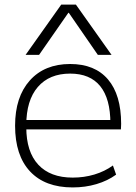

<svg xmlns="http://www.w3.org/2000/svg" viewBox="-20 -810 594 840"><path d="M298 10Q177 10 111.5 -60Q46 -130 46 -260Q46 -386 110.5 -458Q175 -530 287 -530Q395 -530 452.5 -462.5Q510 -395 510 -268Q510 -261 509.5 -255Q509 -249 509 -244H73V-285H475L463 -270Q463 -378 418.5 -433Q374 -488 287 -488Q196 -488 145.5 -429.5Q95 -371 95 -263V-253Q95 -146 147.5 -89.5Q200 -33 298 -33Q348 -33 393 -46.5Q438 -60 474 -86L488 -46Q451 -19 402 -4.5Q353 10 298 10ZM92 -570 248 -790H312L468 -570H408L281 -754H279L151 -570Z"/></svg>

Font: M PLUS 2 Light
Style: Regular
Weight: 300
Designer: Coji Morishita
Foundry: UNDERFOREST DESIGN
Version: Version 1.001